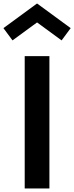

<svg xmlns="http://www.w3.org/2000/svg" viewBox="-75 -1068 421 1088"><path d="M65 0V-750H205V0ZM-4.1 -839.1 -55.5 -908.6 135 -1048.2 325.5 -908.6 274.1 -839.1 135 -940.9Z"/></svg>

Font: Spartan
Style: Bold
Weight: 700
Designer: Matt Bailey, Mirko Velimirovic
Foundry: Matt Bailey
Version: Version 1.005